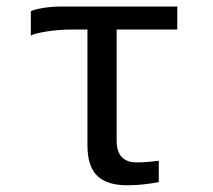

<svg xmlns="http://www.w3.org/2000/svg" viewBox="-20 -548 640 578"><path d="M195.8 -459Q155.8 -459 119.6 -453.1Q83.5 -447.3 72.8 -440.9V-514.2Q84.5 -520 110.6 -524.2Q136.7 -528.3 162.1 -528.3H513.7V-459H331.1V-125Q331.1 -59.1 391.6 -59.1Q418.9 -59.1 458 -64V0Q446.8 2.9 418.9 6.3Q391.1 9.8 363.8 9.8Q301.3 9.8 272.2 -19.3Q243.2 -48.3 243.2 -110.8V-459Z"/></svg>

Font: Courier New
Style: Regular
Weight: 400
Designer: Steve Matteson
Foundry: Ascender Corporation
Version: Version 2.00.3